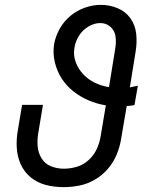

<svg xmlns="http://www.w3.org/2000/svg" viewBox="-20 -763 616 791"><path d="M241 8Q274 8 307 1.5Q340 -5 371 -23Q402 -41 425 -68Q448 -95 461 -127Q474 -159 479 -191L502 -326Q518 -327 534 -330L548 -410Q531 -406 515 -403L539 -552Q545 -589 541 -624.5Q537 -660 517 -688Q497 -716 464 -729.5Q431 -743 395 -743Q363 -743 330 -731.5Q297 -720 270 -697.5Q243 -675 226 -644.5Q209 -614 203 -582Q197 -543 206 -506Q215 -469 234.5 -439Q254 -409 282.5 -386.5Q311 -364 345 -349.5Q379 -335 416 -329L395 -204Q391 -177 379.5 -151Q368 -125 346 -104.5Q324 -84 297 -76Q270 -68 243 -68Q215 -68 190 -78Q165 -88 151 -111Q137 -134 135 -161.5Q133 -189 138 -217L157 -331H71L54 -229Q47 -192 49 -155Q51 -118 65.5 -86Q80 -54 107 -32Q134 -10 169 -1Q204 8 241 8ZM429 -404Q398 -409 371 -422Q344 -435 323.5 -456.5Q303 -478 292 -507Q281 -536 287 -568Q291 -593 305.5 -616Q320 -639 344 -653.5Q368 -668 393 -668Q418 -668 435.5 -652Q453 -636 456 -612.5Q459 -589 455 -564Z"/></svg>

Font: Iosevka Sparkle Oblique
Style: Regular
Weight: 400
Italic angle: -9°
Designer: Belleve Invis
Foundry: Belleve Invis
Version: Version 4.5.0; ttfautohint (v1.8.3)